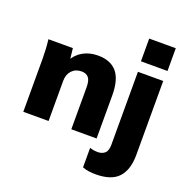

<svg xmlns="http://www.w3.org/2000/svg" viewBox="-163 -892 1237 1270"><g transform="rotate(20 455.5 -257.5)"><path d="M55 0V-370Q55 -404 53 -439Q51 -474 47 -508H219L229 -420H218Q243 -468 289 -493.5Q335 -519 393 -519Q482 -519 526.5 -466.5Q571 -414 571 -303V0H393V-295Q393 -344 376 -363.5Q359 -383 327 -383Q285 -383 259 -355.5Q233 -328 233 -283V0ZM646 225Q622 225 598 222Q574 219 552 210V73Q567 78 580.5 80Q594 82 609 82Q638 82 657.5 65.5Q677 49 677 6V-508H855V12Q855 117 805.5 171Q756 225 646 225ZM672 -580V-740H859V-580Z"/></g></svg>

Font: Mulish ExtraLight Black
Style: Regular
Weight: 900
Version: Version 3.603